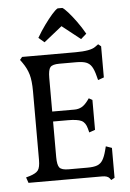

<svg xmlns="http://www.w3.org/2000/svg" viewBox="-64 -1022 738 1094"><g transform="rotate(-5 305.0 -475.5)"><path d="M527 25 519 14Q508 0 477 0H56L45 -32L66 -38Q102 -49 114.5 -65.5Q127 -82 127 -126V-517Q127 -578 116.5 -614Q106 -650 82 -684L69 -702L82 -718H388Q474 -718 502 -739L520 -752L536 -739V-561L502 -549L496 -572Q487 -608 475 -627Q463 -646 443 -653.5Q423 -661 387 -661H290Q251 -661 238.5 -646.5Q226 -632 226 -585V-393H353Q376 -393 394.5 -403Q413 -413 432 -439L440 -450L460 -439V-268L426 -256L420 -279Q411 -314 387.5 -325Q364 -336 311 -336H226V-133Q226 -87 238.5 -72Q251 -57 290 -57H398Q434 -57 454 -64.5Q474 -72 486 -91.5Q498 -111 507 -146L513 -169L547 -157V14ZM217 -790 184 -818Q206 -856 230 -889Q254 -922 274.5 -945.5Q295 -969 308 -976H335Q346 -970 366.5 -947Q387 -924 411.5 -890.5Q436 -857 458 -818L426 -790L321 -873Z"/></g></svg>

Font: Gabriela
Style: Regular
Weight: 400
Designer: Eduardo Rodriguez Tunni
Foundry: Eduardo Rodriguez Tunni
Version: Version 2.001;gftools[0.9.26]